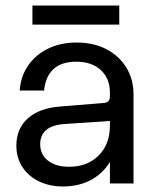

<svg xmlns="http://www.w3.org/2000/svg" viewBox="-20 -666 557 697"><path d="M97.7 -646V-576.6H412.9V-646ZM464.7 -322.6Q464.7 -378.4 438.5 -421Q412.2 -463.6 365.9 -487.6Q319.6 -511.6 258.4 -511.6Q200.2 -511.6 154.9 -489.7Q109.6 -467.7 82.4 -428.5Q55.1 -389.2 51.6 -337.4H140Q151.2 -442 256.9 -442Q313.3 -442 346.1 -411.5Q379 -381 379 -330V0H464.7ZM411.5 -207.3 379 -209.9Q379 -142.6 338.2 -101.6Q297.4 -60.6 231 -60.6Q182.9 -60.6 154.4 -82.7Q125.9 -104.7 125.9 -142.4Q125.9 -209.8 214.5 -215.8L380.8 -227L379 -316.6Q379 -304.5 373.1 -298.6Q367.3 -292.7 353.4 -291.9L199.9 -279.5Q123.4 -273.9 81.4 -236.6Q39.4 -199.4 39.4 -137.1Q39.4 -93.7 60.9 -60.3Q82.5 -26.9 120.6 -8Q158.8 10.9 208.6 10.9Q269.1 10.9 314.9 -15.3Q360.6 -41.5 386.1 -90.4Q411.5 -139.3 411.5 -207.3Z"/></svg>

Font: Overused Grotesk Light
Style: Regular
Weight: 300
Designer: RandomMaerks
Version: Version 0.005